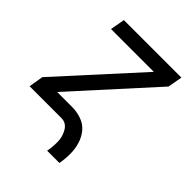

<svg xmlns="http://www.w3.org/2000/svg" viewBox="-201 -636 897 897"><g transform="rotate(45 248.0 -187.5)"><path d="M267 155Q273 122 272.5 89.5Q272 57 255 28.5Q238 0 206 0H-4L8 -72L359 -458H76L89 -530H469L456 -458L106 -72H206Q238 -72 268 -61Q298 -50 317 -26.5Q336 -3 345 27Q354 57 354 90Q354 123 348 155Z"/></g></svg>

Font: Iosevka SS08
Style: Italic
Weight: 400
Italic angle: -10°
Monospace: yes
Designer: Belleve Invis
Foundry: Belleve Invis
Version: 2.1.0; ttfautohint (v1.8.2)